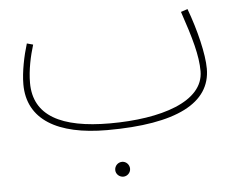

<svg xmlns="http://www.w3.org/2000/svg" viewBox="-45 -437 863 683"><g transform="rotate(-5 386.5 -96.0)"><path d="M326 21C575 21 698 -44 698 -166C698 -218 677 -305 648 -383L624 -375C657 -278 675 -215 675 -159C675 -50 520 -2 338 -2C164 -2 67 -53 67 -170C67 -217 78 -266 90 -305L68 -311C55 -269 43 -212 43 -167C43 -41 149 21 326 21ZM369 191C383 191 395 179 395 165C395 150 383 138 369 138C354 138 342 150 342 165C342 179 354 191 369 191Z"/></g></svg>

Font: Noto Sans Arabic UI Cn Th
Style: Regular
Weight: 100
Width: 3
Designer: Monotype Design Team, Nadine Chahine and Nizar Qandah
Foundry: Monotype Imaging Inc.
Version: Version 2.010